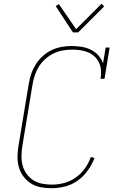

<svg xmlns="http://www.w3.org/2000/svg" viewBox="-20 -986 640 1014"><path d="M251 8Q222 8 194 2.5Q166 -3 143 -17.5Q120 -32 103.5 -54.5Q87 -77 79.5 -103.5Q72 -130 72.5 -159.5Q73 -189 78 -218L132 -544Q136 -570 145 -596Q154 -622 169 -646Q184 -670 205.5 -689.5Q227 -709 252 -721Q277 -733 304 -738Q331 -743 357 -743Q384 -743 410 -739Q436 -735 459.5 -723.5Q483 -712 499.5 -693.5Q516 -675 524 -651L538 -735H559L532 -570H511Q515 -592 513.5 -614Q512 -636 503 -655Q494 -674 479 -688Q464 -702 444.5 -710Q425 -718 403.5 -721Q382 -724 360 -724Q336 -724 311 -719.5Q286 -715 262.5 -703.5Q239 -692 219 -674Q199 -656 185.5 -634.5Q172 -613 164 -589Q156 -565 152 -541L98 -215Q94 -189 93.5 -162.5Q93 -136 99.5 -112Q106 -88 120.5 -68Q135 -48 155.5 -34.5Q176 -21 202 -16Q228 -11 254 -11Q286 -11 318.5 -19.5Q351 -28 379.5 -48Q408 -68 428.5 -97Q449 -126 460 -157L479 -151Q466 -117 443.5 -85.5Q421 -54 390 -32Q359 -10 323 -1Q287 8 251 8ZM365 -815 274 -954 291 -964 382 -832 516 -966 530 -952 393 -815Z"/></svg>

Font: Iosevka HT Thin Extended
Style: Italic
Weight: 100
Width: 7
Italic angle: -9°
Monospace: yes
Designer: Belleve Invis
Foundry: Belleve Invis
Version: Version 32.3.0; ttfautohint (v1.8.4)